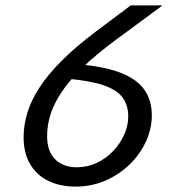

<svg xmlns="http://www.w3.org/2000/svg" viewBox="-20 -675 654 710"><path d="M409 -528.1Q334.1 -472.8 284.6 -424.4Q235.1 -376 206.7 -332.8Q178.3 -289.7 166.3 -250.3Q154.2 -211 154.2 -172.2Q154.2 -115.5 183.9 -86Q213.6 -56.4 263.7 -56.4Q304 -56.4 338.6 -73Q373.1 -89.5 398.9 -116.9Q424.8 -144.4 439.5 -177.7Q454.2 -211 454.2 -243.9Q454.2 -287 432.7 -315.3Q411.2 -343.6 360.7 -360.4Q310.2 -377.2 221.8 -384.6L268.1 -437.5Q367.8 -429 428 -405Q488.2 -381 514.8 -341.8Q541.4 -302.6 541.4 -248.4Q541.4 -199.4 519.9 -152Q498.3 -104.7 459.7 -67.2Q421.2 -29.7 369.9 -7.3Q318.7 15 259.3 15Q202.1 15 158.9 -6Q115.6 -27.1 91.4 -68Q67.3 -109 67.3 -168.1Q67.3 -212.5 81.2 -258.1Q95.1 -303.8 126 -351.4Q157 -399 207.9 -450.1Q258.8 -501.3 332.7 -557L463.5 -655H578.4V-653Z"/></svg>

Font: Intel One Mono Light
Style: Italic
Weight: 300
Italic angle: -16°
Monospace: yes
Designer: Fred Shallcrass
Foundry: Frere-Jones Type LLC
Version: Version 1.004